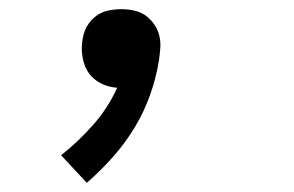

<svg xmlns="http://www.w3.org/2000/svg" viewBox="-20 -183 640 418"><path d="M169 215 113 155Q151 125 183.5 88Q216 51 235 8Q219 7 204 0.5Q189 -6 178.5 -17.5Q168 -29 163 -45Q158 -61 158 -78Q158 -83 158.5 -88Q159 -93 160 -98Q162 -113 169.5 -126Q177 -139 189 -148Q201 -157 215.5 -160Q230 -163 244 -163Q258 -163 272 -160Q286 -157 296.5 -149.5Q307 -142 315 -131Q323 -120 326.5 -106.5Q330 -93 329 -79Q328 -65 326 -51Q320 -14 307 23Q294 60 273.5 94Q253 128 226.5 158Q200 188 169 215Z"/></svg>

Font: Iosevka HT Medium Extended
Style: Italic
Weight: 500
Width: 7
Italic angle: -9°
Monospace: yes
Designer: Belleve Invis
Foundry: Belleve Invis
Version: Version 32.3.0; ttfautohint (v1.8.4)